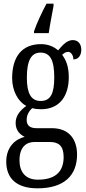

<svg xmlns="http://www.w3.org/2000/svg" viewBox="-20 -786 470 1044"><path d="M165 -616V-606H245C252 -655 263 -708 271 -753V-766H233C210 -724 179 -658 165 -616ZM184 238C330 238 399 167 399 54C399 -23 360 -89 262 -89H179C146 -89 125 -101 125 -134C125 -164 141 -185 155 -198C166 -194 190 -192 203 -192C305 -192 354 -265 354 -366C354 -427 338 -461 318 -488C328 -497 337 -504 351 -504C366 -504 379 -485 379 -463C409 -463 422 -488 422 -516C422 -544 407 -568 376 -568C338 -568 311 -528 296 -512C273 -532 243 -546 203 -546C98 -546 46 -476 46 -361C46 -295 76 -235 123 -210C91 -187 65 -158 65 -118C65 -75 90 -54 114 -42C62 -29 14 14 14 93C14 184 70 238 184 238ZM201 -237C149 -237 126 -278 126 -364C126 -455 149 -500 200 -500C254 -500 275 -457 275 -365C275 -277 255 -237 201 -237ZM186 191C116 191 86 146 86 86C86 8 128 -14 168 -14H250C299 -14 326 7 326 68C326 136 293 191 186 191Z"/></svg>

Font: Noto Serif Armenian ExtraCondensed
Style: Regular
Weight: 400
Width: 2
Designer: Monotype Design Team
Foundry: Monotype Imaging Inc.
Version: Version 2.008